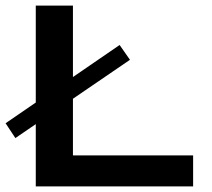

<svg xmlns="http://www.w3.org/2000/svg" viewBox="-51 -667 758 687"><path d="M210 -647V-111H640V0H77V-647ZM377 -506 414 -453 4 -173 -31 -226Z"/></svg>

Font: Syne Modified
Style: Bold
Weight: 700
Designer: Lucas Descroix
Foundry: Bonjour Monde
Version: Version 2.200